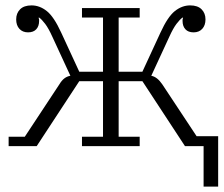

<svg xmlns="http://www.w3.org/2000/svg" viewBox="-20 -542 832 712"><path d="M735 0H666L508 -241H420V-35H498V0H284V-35H362V-241H274L116 0H12V-35H72L200 -229Q209 -244 219 -251.5Q229 -259 241 -261L174 -406Q160 -437 147.5 -453.5Q135 -470 125 -477L123 -476Q125 -471 125 -468.5Q125 -466 125 -464Q125 -445 114.5 -433.5Q104 -422 84 -422Q64 -422 52 -435Q40 -448 40 -470Q40 -493 54.5 -507.5Q69 -522 97 -522Q127 -522 153.5 -501Q180 -480 207 -421L274 -276H362V-477H284V-512H498V-477H420V-276H508L575 -421Q602 -480 628.5 -501Q655 -522 685 -522Q713 -522 727.5 -507.5Q742 -493 742 -470Q742 -448 730 -435Q718 -422 698 -422Q678 -422 667.5 -433.5Q657 -445 657 -464Q657 -466 657 -468.5Q657 -471 659 -476L657 -477Q647 -470 634.5 -453.5Q622 -437 608 -406L541 -261Q563 -257 582 -229L709 -37H789V150H735Z"/></svg>

Font: IBM Plex Serif Light
Style: Regular
Weight: 300
Designer: Mike Abbink, Paul van der Laan, Pieter van Rosmalen
Foundry: Bold Monday
Version: Version 3.001